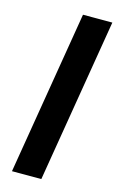

<svg xmlns="http://www.w3.org/2000/svg" viewBox="-114 -776 507 824"><g transform="rotate(15 139.5 -364.0)"><path d="M278.8 -727.5 158.2 0H27.8L148.4 -727.5Z"/></g></svg>

Font: Inter SemiBold
Style: Italic
Weight: 600
Italic angle: -9.3988°
Designer: Rasmus Andersson
Foundry: rsms
Version: Version 4.001;git-66647c0bb